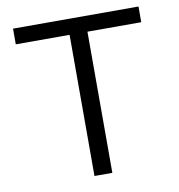

<svg xmlns="http://www.w3.org/2000/svg" viewBox="-81 -794 810 868"><g transform="rotate(-10 324.0 -360.0)"><path d="M283 0V-648H36V-720H612V-648H365V0Z"/></g></svg>

Font: Instrument Sans
Style: Regular
Weight: 400
Designer: Rodrigo Fuenzalida
Foundry: fragTYPE
Version: Version 1.000;gftools[0.9.28]